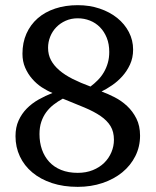

<svg xmlns="http://www.w3.org/2000/svg" viewBox="-20 -707 603 743"><path d="M420.9 -166Q420.9 -197.3 407.7 -219Q394.5 -240.7 369.1 -258.1Q343.8 -275.4 307.1 -290.8Q270.5 -306.2 223.1 -325.2Q204.1 -314.9 187.7 -302.2Q171.4 -289.6 159.2 -273.2Q147 -256.8 139.9 -235.8Q132.8 -214.8 132.8 -188Q132.8 -155.8 142.3 -128.4Q151.9 -101.1 170.4 -80.8Q189 -60.5 216.8 -49.3Q244.6 -38.1 280.8 -38.1Q313 -38.1 339.1 -48.6Q365.2 -59.1 383.3 -76.9Q401.4 -94.7 411.1 -117.9Q420.9 -141.1 420.9 -166ZM402.8 -505.9Q402.8 -536.6 393.1 -560.8Q383.3 -585 366.7 -601.8Q350.1 -618.7 327.9 -627.4Q305.7 -636.2 280.8 -636.2Q255.4 -636.2 234.1 -626.7Q212.9 -617.2 197.8 -601.6Q182.6 -585.9 174.3 -565.2Q166 -544.4 166 -522Q166 -495.6 177.2 -474.4Q188.5 -453.1 209.5 -435.1Q230.5 -417 261 -401.6Q291.5 -386.2 330.1 -372.1Q345.2 -383.3 358.6 -397Q372.1 -410.6 381.8 -427.2Q391.6 -443.8 397.2 -463.4Q402.8 -482.9 402.8 -505.9ZM522 -182.1Q522 -139.2 503.7 -102.8Q485.4 -66.4 453.1 -40Q420.9 -13.7 376.7 1.2Q332.5 16.1 280.8 16.1Q225.6 16.1 181.2 1.5Q136.7 -13.2 105.2 -39.6Q73.7 -65.9 56.9 -101.8Q40 -137.7 40 -180.2Q40 -214.4 52 -240.7Q64 -267.1 83.7 -287.1Q103.5 -307.1 129.4 -321.8Q155.3 -336.4 183.1 -347.2Q162.6 -355.5 141.8 -369.1Q121.1 -382.8 104.5 -401.9Q87.9 -420.9 77.4 -445.1Q66.9 -469.2 66.9 -499Q66.9 -542 82.3 -576.7Q97.7 -611.3 125.7 -636Q153.8 -660.6 193.4 -673.8Q232.9 -687 280.8 -687Q326.7 -687 365.7 -673.8Q404.8 -660.6 433.6 -637.5Q462.4 -614.3 478.8 -582.8Q495.1 -551.3 495.1 -515.1Q495.1 -483.4 483.2 -457.5Q471.2 -431.6 453.1 -411.6Q435.1 -391.6 413.6 -377Q392.1 -362.3 373 -353Q397 -344.2 423.3 -330.8Q449.7 -317.4 471.7 -296.9Q493.7 -276.4 507.8 -248.3Q522 -220.2 522 -182.1Z"/></svg>

Font: BabelStone Ogham Stemless
Style: Regular
Weight: 400
Designer: Andrew West
Foundry: BabelStone
Version: Version 2.02 March 14, 2022